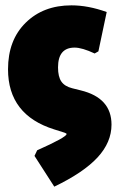

<svg xmlns="http://www.w3.org/2000/svg" viewBox="-20 -504 450 718"><path d="M183 194 109 79 119 58Q229 9 229 -3Q229 -5 221 -8L183 -20Q10 -74 10 -245Q10 -354 76 -419Q142 -484 247 -484Q310 -484 379 -459L348 -312L334 -304Q287 -326 259 -326Q197 -326 197 -252Q197 -217 209.5 -199Q222 -181 250 -174L282 -166Q397 -138 397 -38Q397 28 345 84.5Q293 141 183 194Z"/></svg>

Font: Alegreya Sans Black
Style: Regular
Weight: 900
Designer: Juan Pablo del Peral
Foundry: Huerta Tipografica
Version: Version 2.007